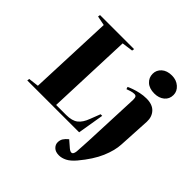

<svg xmlns="http://www.w3.org/2000/svg" viewBox="-253 -999 1435 1435"><g transform="rotate(45 465.0 -281.0)"><path d="M21 -18 103 -28 130 -697 55 -712 58 -730H418L415 -712L327 -700L301 -23H407Q469 -23 501.5 -48.5Q534 -74 554 -129L585 -209H602L567 0H19ZM646 -698Q646 -737 676 -764Q706 -791 758 -791Q805 -791 837 -763Q869 -735 869 -696Q869 -653 838 -627.5Q807 -602 759 -602Q706 -602 676 -629.5Q646 -657 646 -698ZM855 -160Q852 -94 818 -14Q784 66 707 158Q673 198 642 213.5Q611 229 582 229Q545 229 525.5 210Q506 191 506 167Q506 143 517 125.5Q528 108 551 89L603 134Q623 151 637 148Q651 145 655 114Q657 87 658.5 58Q660 29 662 -5L681 -457Q681 -478 675.5 -486.5Q670 -495 656 -495Q640 -495 619.5 -488.5Q599 -482 589 -478L583 -496Q597 -503 622.5 -512Q648 -521 680 -528Q712 -535 745 -535Q808 -535 839.5 -501Q871 -467 869 -414Z"/></g></svg>

Font: Literata 72pt ExtraBold
Style: Italic
Weight: 800
Italic angle: -2°
Designer: Latin by Veronika Burian and Jose Scaglione. Greek by Irene Vlachou. Cyrillic by Vera Evstafieva
Foundry: TypeTogether
Version: Version 3.002